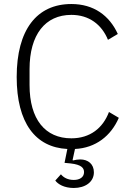

<svg xmlns="http://www.w3.org/2000/svg" viewBox="-20 -730 657 955"><path d="M335 -656C423 -656 486 -608 517 -532L566 -561C524 -653 446 -710 335 -710C163 -710 63 -582 63 -347C63 -119 156 3 315 11L301 80L332 83C384 89 398 105 398 126C398 152 376 165 347 165C317 165 296 153 283 137L255 168C268 186 299 205 347 205C403 205 447 176 447 127C447 86 418 63 379 63C368 63 355 65 343 68L341 66L353 11C456 6 532 -54 571 -144L522 -173C492 -93 428 -42 335 -42C205 -42 127 -136 127 -307V-386C127 -558 205 -656 335 -656Z"/></svg>

Font: IBM Plex Arabic Light
Style: Regular
Weight: 300
Designer: Mike Abbink, Paul van der Laan, Pieter van Rosmalen, Wael Morcos, Khajak Apelian
Foundry: Bold Monday
Version: Version 1.0